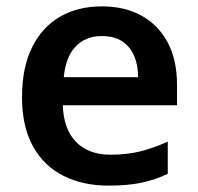

<svg xmlns="http://www.w3.org/2000/svg" viewBox="-20 -572 621 602"><path d="M299 -552Q372 -552 424.5 -522.5Q477 -493 506 -438.5Q535 -384 535 -306V-242H177Q179 -168 218 -127.5Q257 -87 326 -87Q379 -87 420.5 -97.5Q462 -108 506 -128V-27Q466 -8 423 1Q380 10 320 10Q241 10 179.5 -20.5Q118 -51 83.5 -113Q49 -175 49 -267Q49 -360 80.5 -423.5Q112 -487 168 -519.5Q224 -552 299 -552ZM299 -459Q249 -459 217.5 -426.5Q186 -394 180 -330H413Q413 -368 400.5 -397Q388 -426 363 -442.5Q338 -459 299 -459Z"/></svg>

Font: Noto Sans Hebrew SemiBold
Style: Regular
Weight: 600
Designer: Monotype Design Team
Foundry: Monotype Imaging Inc.
Version: Version 2.003